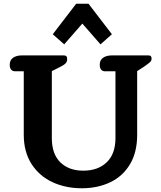

<svg xmlns="http://www.w3.org/2000/svg" viewBox="-20 -991 862 1026"><path d="M262 -808 387 -971H453L578 -808L517 -754L420 -865L323 -754ZM107 -271V-610H61Q47 -610 39.5 -619Q32 -628 32 -645Q32 -670 50 -682.5Q68 -695 98 -695H320Q331 -695 335 -690Q339 -685 339 -675Q339 -661 329.5 -651.5Q320 -642 295 -630L257 -611V-253Q257 -168 302.5 -123.5Q348 -79 425 -79Q504 -79 550.5 -124Q597 -169 597 -253V-610H542Q528 -610 520.5 -619Q513 -628 513 -645Q513 -670 531 -682.5Q549 -695 579 -695H771Q782 -695 786 -691Q790 -687 790 -677Q790 -667 781 -658.5Q772 -650 750 -635L713 -611V-271Q713 -177 674.5 -113Q636 -49 569 -17Q502 15 417 15Q330 15 259.5 -18Q189 -51 148 -115.5Q107 -180 107 -271Z"/></svg>

Font: Maitree
Style: Bold
Weight: 700
Designer: CadsonDemak Team
Foundry: CadsonDemak
Version: Version 1.002